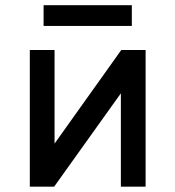

<svg xmlns="http://www.w3.org/2000/svg" viewBox="-20 -698 656 718"><path d="M91.5 0V-511H184V-161L433.5 -511H524.5V0H432V-349L182.5 0ZM143 -601V-678.5H473V-601Z"/></svg>

Font: Overpass Mono Medium
Style: Regular
Weight: 500
Monospace: yes
Designer: Delve Withrington, Dave Bailey
Foundry: Delve Fonts LLC
Version: Version 4.000